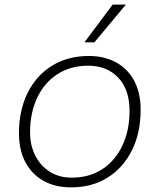

<svg xmlns="http://www.w3.org/2000/svg" viewBox="-20 -798 690 830"><path d="M287 12Q219 12 168.5 -16Q118 -44 90 -96.5Q62 -149 62 -222Q62 -321 99.5 -396.5Q137 -472 205 -514Q273 -556 364 -556Q432 -556 482.5 -528Q533 -500 560.5 -448Q588 -396 588 -323Q588 -224 550.5 -148.5Q513 -73 445.5 -30.5Q378 12 287 12ZM290 -30Q366 -30 422 -66.5Q478 -103 509 -168.5Q540 -234 540 -319Q540 -411 491 -462.5Q442 -514 361 -514Q285 -514 228.5 -477.5Q172 -441 141 -376Q110 -311 110 -225Q110 -170 132.5 -125.5Q155 -81 195.5 -55.5Q236 -30 290 -30ZM345 -615 467 -778H524L388 -615Z"/></svg>

Font: Azeret Mono Thin Thin
Style: Italic
Weight: 250
Italic angle: -12°
Version: Version 1.002